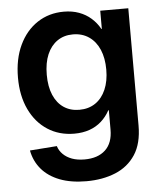

<svg xmlns="http://www.w3.org/2000/svg" viewBox="-53 -578 702 836"><g transform="rotate(-5 298.0 -160.0)"><path d="M291.5 211.9Q224.1 211.9 174.8 192.9Q125.5 173.8 95.9 138.9Q66.4 104 57.6 57.1L175.8 48.3Q182.1 68.8 197.8 84.2Q213.4 99.6 236.8 108.2Q260.3 116.7 291.5 116.7Q349.6 116.7 382.3 86.2Q415 55.7 415 -2.9V-87.4H412.6Q397.5 -59.6 375.2 -39.8Q353 -20 323.5 -9.5Q293.9 1 256.8 1Q190.9 1 140.4 -31.7Q89.8 -64.5 61.5 -124Q33.2 -183.6 33.2 -263.2Q33.2 -344.2 61.8 -404.8Q90.3 -465.3 140.9 -498.8Q191.4 -532.2 256.8 -532.2Q293.5 -532.2 323.2 -521.2Q353 -510.3 375.7 -490.2Q398.4 -470.2 413.6 -442.9H415.5V-522.5H538.1V-10.3Q538.1 68.4 506.1 117.2Q474.1 166 418.2 189Q362.3 211.9 291.5 211.9ZM287.6 -100.6Q328.1 -100.6 357.7 -120.6Q387.2 -140.6 403.3 -177.7Q419.4 -214.8 419.4 -264.6Q419.4 -314.9 403.6 -352.1Q387.7 -389.2 357.9 -409.7Q328.1 -430.2 287.6 -430.2Q248.5 -430.2 219.7 -410.4Q190.9 -390.6 175 -353.8Q159.2 -316.9 159.2 -264.6Q159.2 -212.9 175 -176Q190.9 -139.2 219.7 -119.9Q248.5 -100.6 287.6 -100.6Z"/></g></svg>

Font: Inter 28pt SemiBold
Style: Regular
Weight: 600
Designer: Rasmus Andersson
Foundry: rsms
Version: Version 4.001;git-66647c0bb